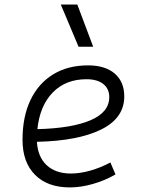

<svg xmlns="http://www.w3.org/2000/svg" viewBox="-20 -815 626 845"><path d="M292 -51.3Q332 -51.3 377.7 -64.2Q423.3 -77.1 465.8 -100.1L488.3 -47.4Q441.9 -20.5 388.9 -5.4Q335.9 9.8 287.6 9.8Q189 9.8 134 -45.7Q79.1 -101.1 79.1 -199.7Q79.1 -301.3 114 -374.5Q148.9 -447.8 213.6 -487.5Q278.3 -527.3 367.7 -527.3Q442.9 -527.3 484.9 -491.2Q526.9 -455.1 526.9 -390.6Q526.9 -295.4 425.3 -245.1Q323.7 -194.8 142.6 -190.9Q146 -125 185.3 -88.1Q224.6 -51.3 292 -51.3ZM144.5 -246.6Q296.4 -250.5 378.7 -285.9Q460.9 -321.3 460.9 -387.7Q460.9 -424.3 434.6 -445.3Q408.2 -466.3 360.4 -466.3Q269 -466.3 212.2 -408Q155.3 -349.6 144.5 -246.6ZM325.7 -609.4 247.6 -794.9H320.3L390.1 -609.4Z"/></svg>

Font: Cascadia Mono Light
Style: Italic
Weight: 300
Italic angle: -10°
Monospace: yes
Designer: Aaron Bell
Foundry: Saja Typeworks
Version: Version 2404.023; ttfautohint (v1.8.4)